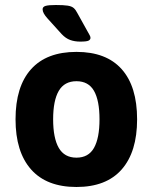

<svg xmlns="http://www.w3.org/2000/svg" viewBox="-20 -738 609 766"><path d="M285 8Q166 8 104 -62Q42 -132 42 -262Q42 -393 104 -462Q166 -531 285 -531Q404 -531 465.5 -462Q527 -393 527 -262Q527 -132 465.5 -62Q404 8 285 8ZM285 -109Q333 -109 355 -148Q377 -187 377 -262Q377 -337 355 -375.5Q333 -414 285 -414Q237 -414 214.5 -375.5Q192 -337 192 -262Q192 -187 214.5 -148Q237 -109 285 -109ZM300 -572Q278 -572 260 -578.5Q242 -585 226 -602L169 -665Q160 -675 155 -684Q150 -693 150 -701Q150 -711 162 -714.5Q174 -718 203 -718Q234 -718 250 -715.5Q266 -713 274 -706Q282 -699 288 -687L328 -615Q334 -604 337.5 -598Q341 -592 341 -587Q341 -580 333.5 -576Q326 -572 300 -572Z"/></svg>

Font: Asap
Style: Regular
Weight: 400
Designer: Pablo Cosgaya
Foundry: Omnibus-Type
Version: Version 3.001